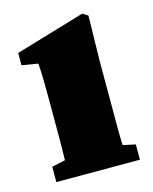

<svg xmlns="http://www.w3.org/2000/svg" viewBox="-84 -561 492 619"><g transform="rotate(-15 162.0 -251.5)"><path d="M28 0V-51L73 -61Q74 -98 74 -138.5Q74 -179 74 -210V-258Q74 -299 73.5 -326.5Q73 -354 71 -384L17 -393V-434L249 -503L267 -492L264 -343V-210Q264 -179 264 -137.5Q264 -96 265 -60L307 -51V0Z"/></g></svg>

Font: Source Serif 4 Black
Style: Regular
Weight: 900
Designer: Frank Grießhammer
Foundry: Adobe
Version: Version 4.005;hotconv 1.1.0;makeotfexe 2.6.0